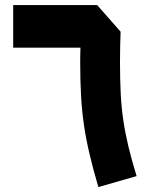

<svg xmlns="http://www.w3.org/2000/svg" viewBox="-20 -742 599 768"><path d="M32.7 -551.3V-721.7H368.7L462.4 -615.2Q461.4 -584.5 460.7 -558.1Q460 -531.7 460 -494.1Q460 -423.8 462.9 -367.4Q465.8 -311 473.4 -259.8Q481 -208.5 493.9 -155Q506.8 -101.6 526.4 -37.6L373.5 6.3Q352.5 -64.9 338.4 -124.8Q324.2 -184.6 315.9 -241.2Q307.6 -297.9 304.2 -359.1Q300.8 -420.4 300.8 -493.7Q300.8 -503.4 301 -520Q301.3 -536.6 301.8 -551.3Z"/></svg>

Font: Estedad-FD ExtraBold
Style: Regular
Weight: 800
Designer: Amin Abedi
Version: Version 7.3